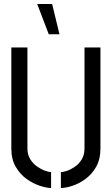

<svg xmlns="http://www.w3.org/2000/svg" viewBox="-20 -938 561 963"><path d="M224.6 -766 166.6 -918H241.4L278.4 -766ZM236.2 5Q214.3 5 180.4 -6Q146.6 -17 114 -40Q81.3 -63 59.1 -101Q36.8 -139 36.8 -193V-700H117.6V-193Q117.6 -161.6 132 -138.9Q146.4 -116.2 167.1 -102.1Q187.8 -88 207.1 -81.3Q226.4 -74.6 236.2 -74.6ZM285.4 5V-74.6Q295.8 -74.6 315.1 -81Q334.4 -87.4 354.8 -101.2Q375.2 -115 389.5 -137.7Q403.8 -160.4 403.8 -193V-700H483.8V-193Q483.8 -139 462 -101Q440.3 -63 407.6 -39.5Q375 -16 341.6 -5.5Q308.3 5 285.4 5Z"/></svg>

Font: Stick No Bills ExtraLight
Style: Regular
Weight: 200
Designer: Kosala Senevirathne, Siva Puranthara, Lasantha Premarathna, Tharique Azeez
Foundry: mooniak
Version: Version 2.000